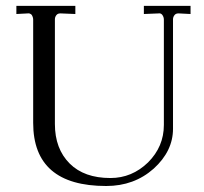

<svg xmlns="http://www.w3.org/2000/svg" viewBox="-20 -617 687 647"><path d="M35.2 -597.2H233.9V-569.8L185.1 -571.8H183.1Q174.3 -571.8 169.9 -565.9Q165 -559.6 165 -551.8V-199.2Q165 -115.7 214.8 -65.9Q263.7 -17.1 352.1 -17.1Q424.8 -17.1 479 -69.8Q532.2 -123 532.2 -195.8V-550.8Q532.2 -559.6 526.9 -566.9Q522 -573.2 514.2 -571.8L464.8 -569.8V-597.2H622.1V-569.8L583 -571.8H581.1Q572.3 -571.8 567.9 -565.9Q563 -559.6 563 -551.8V-183.1Q563 -107.9 498 -48.8Q432.1 9.8 337.9 9.8Q91.8 9.8 91.8 -203.1V-550.8Q91.8 -558.6 86.9 -566.9Q80.6 -573.2 73.2 -571.8L35.2 -569.8Z"/></svg>

Font: Unna Light
Style: Regular
Weight: 300
Designer: Jorge de Buen Unna
Foundry: Omnibus-Type
Version: Version 2.007;PS 002.007;hotconv 1.0.88;makeotf.lib2.5.64775